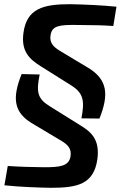

<svg xmlns="http://www.w3.org/2000/svg" viewBox="-20 -723 584 915"><path d="M313 -703C186 -703 108 -682 92 -568C79 -478 121 -441 173 -408L321 -315C378 -279 384 -241 368 -159L454 -158C499 -271 494 -343 400 -400L265 -481C234 -500 215 -519 221 -556C228 -601 264 -605 346 -604C437 -603 468 -603 520 -599L535 -691C470 -698 374 -702 313 -703ZM83 -370C37 -255 44 -185 140 -131L274 -51C303 -33 322 -15 316 23C308 70 263 74 189 74C121 73 75 72 17 68L1 160C73 168 164 171 223 172C349 172 427 155 444 36C457 -59 413 -95 364 -125L215 -218C157 -254 153 -287 169 -368Z"/></svg>

Font: Exo 2 Semi Bold
Style: Italic
Weight: 600
Italic angle: -8°
Designer: Natanael Gama
Version: Version 1.001;PS 001.001;hotconv 1.0.88;makeotf.lib2.5.64775